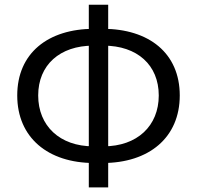

<svg xmlns="http://www.w3.org/2000/svg" viewBox="-20 -778 843 822"><path d="M383.2 -80.1H419.6C618.4 -80.1 749.6 -189.4 749.6 -369.3C749.6 -550 618.4 -654.7 419.6 -654.7H383.2C185 -654.7 53.8 -550 53.8 -369.3C53.8 -189.4 185 -80.1 383.2 -80.1ZM379.3 -151.5C235.8 -151.5 143.5 -239.3 143.5 -369.3C143.5 -499.5 235.8 -582.6 379.3 -582.6H423.5C567.6 -582.6 659.7 -499.5 659.7 -369.3C659.7 -239.3 567.6 -151.5 423.5 -151.5ZM360.2 24.4H443.2V-757.8H360.2Z"/></svg>

Font: Source Han Sans JP VF
Style: Regular
Weight: 250
Designer: Ryoko NISHIZUKA 西塚涼子 (kana, bopomofo & ideographs); Paul D. Hunt (Latin, Greek & Cyrillic); Sandoll Communications 산돌커뮤니
Foundry: Adobe
Version: Version 2.004;hotconv 1.0.118;makeotfexe 2.5.65603